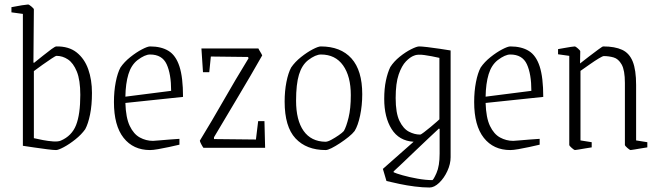

<svg xmlns="http://www.w3.org/2000/svg" viewBox="-20 -659 2937 856"><path d="M231 -452Q287 -453 322 -425Q357 -397 373.5 -350Q390 -303 390 -245Q390 -190 381.5 -148.5Q373 -107 360 -83Q343 -59 316 -37.5Q289 -16 264.5 -3Q240 10 230 10Q218 10 190.5 6.5Q163 3 132.5 -1.5Q102 -6 82 -9V-597L31 -604V-627Q55 -632 78 -635.5Q101 -639 106 -639Q109 -639 120 -630Q131 -621 131 -617L129 -380L132 -379Q151 -394 172 -411Q193 -428 209.5 -440Q226 -452 231 -452ZM232 -410Q228 -410 210 -398Q192 -386 170 -370.5Q148 -355 131 -342V-43Q148 -39 171.5 -34.5Q195 -30 217 -28.5Q239 -27 251 -32Q300 -53 319 -101Q338 -149 338 -236Q338 -302 322.5 -340Q307 -378 283 -394Q259 -410 232 -410Z M780 -14Q759 -9 733.5 -3.5Q708 2 685 6Q662 10 649 10Q574 10 531 -44.5Q488 -99 488 -204Q488 -252 496 -293Q504 -334 517 -358Q534 -383 561 -404.5Q588 -426 613 -439Q638 -452 649 -452Q699 -452 731.5 -432Q764 -412 780 -363Q796 -314 796 -227L539 -200Q541 -134 558.5 -97.5Q576 -61 603.5 -46Q631 -31 662 -31Q667 -31 689 -33Q711 -35 737 -37Q763 -39 780 -40ZM593 -391Q565 -369 552.5 -328Q540 -287 539 -228L743 -254Q743 -329 723 -372.5Q703 -416 649 -416Q626 -416 593 -391Z M887 0Q883 -5 877 -16.5Q871 -28 871 -32Q926 -122 977 -211.5Q1028 -301 1088 -399L1086 -405L920 -407L913 -337H885L878 -443H1132Q1134 -438 1140 -428.5Q1146 -419 1149 -412Q1098 -322 1042 -228.5Q986 -135 934 -47V-39L1121 -37L1131 -119H1159L1162 0Z M1432 10Q1346 10 1297.5 -42Q1249 -94 1249 -206Q1249 -253 1257 -293.5Q1265 -334 1278 -358Q1295 -383 1322 -404.5Q1349 -426 1374 -439Q1399 -452 1410 -452Q1499 -452 1547 -398.5Q1595 -345 1595 -239Q1595 -189 1585.5 -144Q1576 -99 1561 -75Q1552 -63 1534 -48.5Q1516 -34 1495.5 -20.5Q1475 -7 1458 1.5Q1441 10 1432 10ZM1431 -27Q1441 -27 1457.5 -36Q1474 -45 1490 -56Q1506 -67 1513 -75Q1524 -94 1534 -134.5Q1544 -175 1544 -235Q1544 -319 1509.5 -367.5Q1475 -416 1411 -416Q1387 -416 1354 -391Q1326 -369 1313 -326.5Q1300 -284 1300 -210Q1300 -123 1333.5 -75.5Q1367 -28 1431 -27Z M1895 177Q1865 177 1829.5 172.5Q1794 168 1761 161Q1728 154 1703 148L1687 94L1824 -27Q1759 -31 1726 -83.5Q1693 -136 1693 -218Q1693 -264 1700.5 -299.5Q1708 -335 1720 -360Q1736 -385 1762 -406Q1788 -427 1813 -439.5Q1838 -452 1849 -452Q1859 -452 1885.5 -449Q1912 -446 1941 -441.5Q1970 -437 1989 -434V42Q1989 72 1974.5 103.5Q1960 135 1938 156Q1916 177 1895 177ZM1853 -59Q1857 -59 1870.5 -69.5Q1884 -80 1900 -93Q1916 -106 1927.5 -116.5Q1939 -127 1939 -127V-401Q1904 -409 1872.5 -413.5Q1841 -418 1826 -411Q1809 -405 1790 -385.5Q1771 -366 1757.5 -327Q1744 -288 1744 -222Q1744 -155 1761 -120Q1778 -85 1803 -72Q1828 -59 1853 -59ZM1907 144Q1912 144 1926 112.5Q1940 81 1940 26V-84L1937 -86Q1919 -69 1890 -42Q1861 -15 1830.5 14.5Q1800 44 1774 68.5Q1748 93 1735 105V109Q1745 114 1775 122.5Q1805 131 1841.5 137.5Q1878 144 1907 144Z M2386 -14Q2365 -9 2339.5 -3.5Q2314 2 2291 6Q2268 10 2255 10Q2180 10 2137 -44.5Q2094 -99 2094 -204Q2094 -252 2102 -293Q2110 -334 2123 -358Q2140 -383 2167 -404.5Q2194 -426 2219 -439Q2244 -452 2255 -452Q2305 -452 2337.5 -432Q2370 -412 2386 -363Q2402 -314 2402 -227L2145 -200Q2147 -134 2164.5 -97.5Q2182 -61 2209.5 -46Q2237 -31 2268 -31Q2273 -31 2295 -33Q2317 -35 2343 -37Q2369 -39 2386 -40ZM2199 -391Q2171 -369 2158.5 -328Q2146 -287 2145 -228L2349 -254Q2349 -329 2329 -372.5Q2309 -416 2255 -416Q2232 -416 2199 -391Z M2543 10Q2540 10 2529 0.5Q2518 -9 2518 -13V-410L2468 -417V-440Q2480 -442 2496 -445Q2512 -448 2525.5 -450Q2539 -452 2543 -452Q2546 -452 2556.5 -443Q2567 -434 2567 -430L2566 -376Q2581 -388 2604.5 -406Q2628 -424 2647 -438Q2666 -452 2669 -452Q2721 -452 2753.5 -437Q2786 -422 2801 -384.5Q2816 -347 2816 -280V-33L2866 -25V-2Q2854 0 2838 2.5Q2822 5 2808.5 7.5Q2795 10 2791 10Q2788 10 2777 0.5Q2766 -9 2766 -13V-289Q2766 -346 2751.5 -371.5Q2737 -397 2715.5 -403Q2694 -409 2672 -409Q2667 -409 2649.5 -398.5Q2632 -388 2610 -372.5Q2588 -357 2568 -343V-33L2618 -25V-2Q2606 0 2590 2.5Q2574 5 2560.5 7.5Q2547 10 2543 10Z"/></svg>

Font: Grenze Gotisch ExtraLight
Style: Regular
Weight: 200
Designer: Renata Polastri
Foundry: Omnibus-Type
Version: Version 1.001